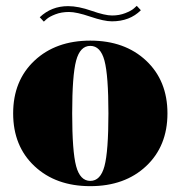

<svg xmlns="http://www.w3.org/2000/svg" viewBox="-20 -627 618 657"><path d="M480 -58.5Q407 10 289 10Q171 10 98 -58.5Q25 -127 25 -239Q25 -351 98 -419.5Q171 -488 289 -488Q407 -488 480 -419.5Q553 -351 553 -239Q553 -127 480 -58.5ZM337.5 -58.5Q351 -109 351 -239Q351 -369 337.5 -419.5Q324 -470 289 -470Q254 -470 240.5 -419.5Q227 -369 227 -239Q227 -109 240.5 -58.5Q254 -8 289 -8Q324 -8 337.5 -58.5ZM363 -554Q336 -554 289 -570Q242 -586 216 -586Q190 -586 169.5 -578Q149 -570 140 -562L130 -553L116 -568Q156 -606 213 -606Q248 -606 293.5 -590Q339 -574 363.5 -574Q388 -574 408.5 -582Q429 -590 438 -598L448 -607L462 -592Q424 -554 363 -554Z"/></svg>

Font: Elsie Swash Caps Black
Style: Regular
Weight: 900
Designer: Alejandro Inler
Foundry: Alejandro Inler
Version: 1.003